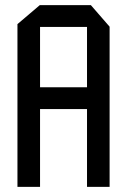

<svg xmlns="http://www.w3.org/2000/svg" viewBox="-20 -728 495 748"><path d="M48 0V-634L135 -708H334L407 -624V0H319V-303H136V0ZM136 -623V-388H319V-623Z"/></svg>

Font: Foldit Thin
Style: Regular
Weight: 400
Version: Version 1.003